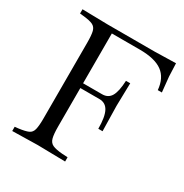

<svg xmlns="http://www.w3.org/2000/svg" viewBox="-166 -844 938 978"><g transform="rotate(30 303.5 -355.0)"><path d="M40 3V-22L60 -24Q99 -29 117 -37Q135 -45 140.5 -67Q146 -89 146 -133V-577Q146 -622 140.5 -643.5Q135 -665 117 -673.5Q99 -682 60 -686L40 -688V-713L188 -710H468L590 -713L593 -637L602 -548H578Q572 -617 528 -649Q484 -681 395 -681H231V-133Q231 -89 237 -66.5Q243 -44 261.5 -35.5Q280 -27 317 -24L351 -22V3L189 0H188ZM414 -226Q414 -295 397 -327.5Q380 -360 343 -360H225V-388H343Q378 -388 394.5 -416Q411 -444 414 -508H439L436 -374L439 -226Z"/></g></svg>

Font: Baskervville SC
Style: Regular
Weight: 400
Designer: Alexis Faudot, Rémi Forte, Morgane Pierson, Rafael Ribas, Tanguy Vanlaeys, Rosalie Wagner, Thomas Huot-Marchand
Foundry: ANRT
Version: Version 1.100